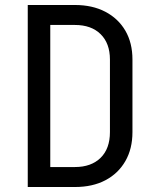

<svg xmlns="http://www.w3.org/2000/svg" viewBox="-20 -750 639 770"><path d="M91.3 0V-730H280.3Q350.6 -730 402.3 -702.9Q454.1 -675.8 482.7 -627Q511.2 -578.1 511.2 -511.2V-220.2Q511.2 -153.3 482.7 -103.8Q454.1 -54.2 402.6 -27.1Q351.1 0 280.3 0ZM181.6 -80.1H280.3Q345.7 -80.1 383.3 -116.9Q420.9 -153.8 420.9 -220.2V-511.2Q420.9 -576.2 383.5 -613Q346.2 -649.9 280.3 -649.9H181.6Z"/></svg>

Font: UDEV Gothic 35
Style: Regular
Weight: 400
Version: v2.1.0; ttfautohint (v1.8.4.7-5d5b-dirty) -l 6 -r 45 -G 200 